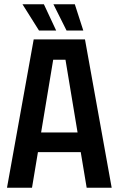

<svg xmlns="http://www.w3.org/2000/svg" viewBox="-20 -886 560 906"><path d="M13 0 139 -700H381L507 0H389L361 -168H159L131 0ZM174 -261H346L289 -604H231ZM333 -866 373 -742H294L232 -866ZM187 -866 245 -742H164L86 -866Z"/></svg>

Font: Tektur SemiCondensed Medium
Style: Regular
Weight: 500
Width: 4
Designer: Adam Jagosz
Foundry: Adam Jagosz
Version: Version 1.005;gftools[0.9.30]